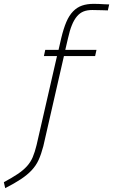

<svg xmlns="http://www.w3.org/2000/svg" viewBox="-86 -759 587 997"><path d="M210 -468H142L149 -500H218L232 -561Q244 -611 258.5 -645Q273 -679 293.5 -700Q314 -721 340 -730Q366 -739 400 -739Q413 -739 427.5 -738.5Q442 -738 454 -737Q468 -736 481 -736L474 -705Q459 -705 444 -706Q431 -706 417.5 -706.5Q404 -707 393 -707Q367 -707 348 -699.5Q329 -692 314 -674.5Q299 -657 287.5 -629Q276 -601 267 -560L253 -500H415L408 -468H246L139 0Q128 42 114.5 71.5Q101 101 78.5 125Q56 149 23 171Q-10 193 -59 218L-66 187Q-23 164 6 144.5Q35 125 54 104Q73 83 84 57Q95 31 104 -6Z"/></svg>

Font: Panefresco 1wt
Style: Italic
Weight: 250
Version: Version 1.000